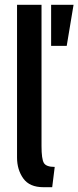

<svg xmlns="http://www.w3.org/2000/svg" viewBox="-20 -770 326 800"><path d="M161 10Q103 10 77 -26.5Q51 -63 51 -113.5V-750H153V-161Q153 -107.5 162.8 -91Q172.5 -74.5 208 -74.5L197.5 10ZM193 -579V-750H286.5L258 -579Z"/></svg>

Font: Cabin Condensed Medium
Style: Regular
Weight: 500
Width: 3
Designer: Pablo Impallari
Foundry: Pablo Impallari. http://www.impallari.com Igino Marini. http://www.ikern.com
Version: Version 3.001; ttfautohint (v1.8.3)